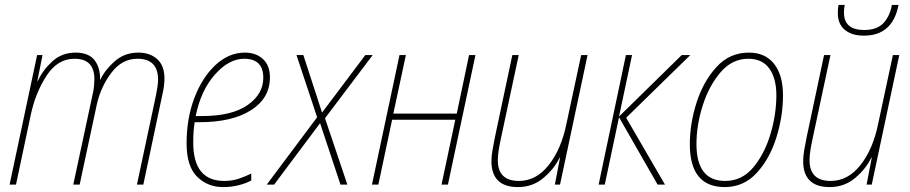

<svg xmlns="http://www.w3.org/2000/svg" viewBox="-20 -751 3702 781"><path d="M19 0H45L105 -283Q124 -373 169 -442.5Q214 -512 283 -512Q364 -512 364 -429Q364 -418 362.5 -401Q361 -384 357 -368L278 0H304L374 -327Q390 -398 433 -455Q476 -512 539 -512Q623 -512 623 -427Q623 -406 615 -366L537 0H563L640 -364Q649 -402 649 -431Q649 -484 619.5 -510.5Q590 -537 543 -537Q487 -537 447.5 -502.5Q408 -468 388 -427H387Q388 -477 364 -507Q340 -537 287 -537Q232 -537 193 -501.5Q154 -466 134 -422H132L153 -527H131Z M887 10Q922 10 952.5 2Q983 -6 1002 -17V-45Q980 -34 952.5 -24.5Q925 -15 892 -15Q766 -15 766 -171Q766 -220 772 -254H792Q925 -254 1001.5 -303Q1078 -352 1078 -436Q1078 -485 1049.5 -511Q1021 -537 976 -537Q911 -537 857 -487Q803 -437 771 -353.5Q739 -270 739 -168Q739 -74 782 -32Q825 10 887 10ZM776 -279Q797 -383 854 -447.5Q911 -512 973 -512Q1051 -512 1051 -435Q1051 -368 987 -323.5Q923 -279 803 -279Z M1065 0 1270 -274 1186 -527H1214L1290 -293L1466 -527H1496L1302 -270L1393 0H1365L1282 -250L1095 0Z M1493 0 1605 -527H1631L1580 -289H1838L1888 -527H1914L1802 0H1776L1832 -264H1575L1519 0Z M2087 10Q2147 10 2191 -27.5Q2235 -65 2256 -109H2258L2237 0H2258L2370 -527H2344L2284 -247Q2263 -144 2212 -79.5Q2161 -15 2091 -15Q2005 -15 2005 -99Q2005 -118 2008.5 -140Q2012 -162 2017 -185L2090 -527H2064L1993 -192Q1988 -168 1983.5 -141.5Q1979 -115 1979 -96Q1979 10 2087 10Z M2415 0 2526 -527H2551L2498 -277L2753 -527H2788L2527 -272L2685 0H2655L2498 -274L2440 0Z M2928 10Q3005 10 3058 -47.5Q3111 -105 3138 -191.5Q3165 -278 3165 -363Q3165 -445 3129 -491Q3093 -537 3026 -537Q2948 -537 2894.5 -478.5Q2841 -420 2813.5 -334Q2786 -248 2786 -165Q2786 10 2928 10ZM2930 -15Q2813 -15 2813 -165Q2813 -242 2838.5 -322Q2864 -402 2911 -457Q2958 -512 3024 -512Q3081 -512 3109.5 -472Q3138 -432 3138 -364Q3138 -286 3114 -205.5Q3090 -125 3044 -70Q2998 -15 2930 -15Z M3355 10Q3415 10 3459 -27.5Q3503 -65 3524 -109H3526L3505 0H3526L3638 -527H3612L3552 -247Q3531 -144 3480 -79.5Q3429 -15 3359 -15Q3273 -15 3273 -99Q3273 -118 3276.5 -140Q3280 -162 3285 -185L3358 -527H3332L3261 -192Q3256 -168 3251.5 -141.5Q3247 -115 3247 -96Q3247 10 3355 10ZM3494 -606Q3611 -606 3635 -731H3608Q3600 -686 3574 -657.5Q3548 -629 3495 -629Q3413 -629 3413 -700Q3413 -716 3416 -731H3391Q3388 -716 3388 -698Q3388 -653 3416.5 -629.5Q3445 -606 3494 -606Z"/></svg>

Font: Noto Sans UI SemiCondensed Thin
Style: Italic
Weight: 250
Width: 4
Italic angle: -12°
Designer: Monotype Design Team
Foundry: Monotype Imaging Inc.
Version: Version 1.901